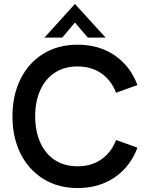

<svg xmlns="http://www.w3.org/2000/svg" viewBox="-20 -937 748 971"><path d="M43 -349Q43 -456 84.5 -538.5Q126 -621 200.5 -666Q275 -711 372 -711Q481 -711 560 -657Q639 -603 675 -507L567 -468Q543 -531 492.5 -566Q442 -601 372 -601Q307 -601 259 -570.5Q211 -540 184.5 -483Q158 -426 158 -349Q158 -272 184.5 -214.5Q211 -157 259 -126.5Q307 -96 372 -96Q442 -96 492.5 -131Q543 -166 567 -229L675 -190Q639 -94 560 -40Q481 14 372 14Q275 14 200.5 -31.5Q126 -77 84.5 -159Q43 -241 43 -349ZM359 -917 514 -747H424L359 -823L295 -747H205Z"/></svg>

Font: Hanken Grotesk SemiBold
Style: Regular
Weight: 600
Designer: Alfredo Marco Pradil
Foundry: Hanken Design Co.
Version: Version 3.014